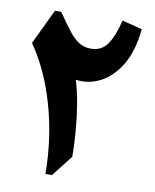

<svg xmlns="http://www.w3.org/2000/svg" viewBox="-90 -889 774 957"><g transform="rotate(10 297.0 -410.0)"><path d="M452.1 -819.8 553.7 -793.9Q543 -681.2 500 -610.4Q457 -539.6 397 -509.5Q336.9 -479.5 273.9 -488.8Q290.5 -435.1 301.3 -369.9Q312 -304.7 317.6 -237.1Q323.2 -169.4 323.2 -107.4L239.3 0H206.5Q204.6 -185.1 157.2 -348.9Q109.9 -512.7 26.9 -631.3L111.8 -809.6H143.6Q182.6 -752 209.7 -718Q236.8 -684.1 262.2 -669.2Q287.6 -654.3 319.8 -654.3Q375 -654.3 404.3 -697.8Q433.6 -741.2 452.1 -819.8Z"/></g></svg>

Font: Pinar-DS4-FD ExtraBold
Style: Regular
Weight: 800
Designer: Amin Abedi
Version: Version 3.000